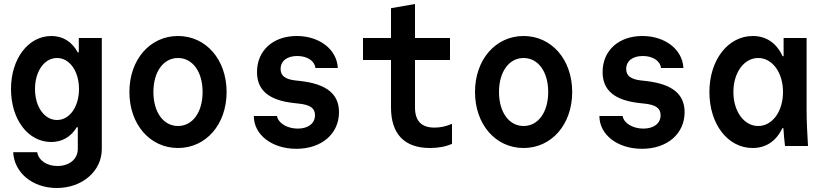

<svg xmlns="http://www.w3.org/2000/svg" viewBox="-20 -730 4100 960"><path d="M369 -94V15C369 65 327 100 267 100C214 100 173 72 166 31H46C51 134 143 210 264 210C391 210 489 126 489 15V-540H374V-468H369C340 -521 295 -550 237 -550C121 -550 35 -436 35 -285C35 -133 120 -20 236 -20C291 -20 335 -46 364 -94ZM265 -130C202 -130 155 -196 155 -285C155 -374 202 -440 265 -440C328 -440 375 -374 375 -285C375 -196 328 -130 265 -130Z M870 10C1010 10 1113 -108 1113 -270C1113 -432 1010 -550 870 -550C730 -550 627 -432 627 -270C627 -108 730 10 870 10ZM870 -100C797 -100 747 -169 747 -270C747 -371 797 -440 870 -440C943 -440 993 -371 993 -270C993 -169 943 -100 870 -100Z M1249 -150C1249 -56 1340 14 1462 14C1588 14 1675 -61 1675 -169C1675 -260 1613 -310 1482 -325L1455 -328C1405 -334 1383 -352 1383 -385C1383 -425 1415 -450 1466 -450C1516 -450 1553 -426 1557 -390H1669C1665 -482 1578 -550 1464 -550C1345 -550 1265 -477 1265 -370C1265 -279 1324 -229 1447 -215L1474 -212C1531 -206 1555 -189 1555 -154C1555 -113 1521 -87 1469 -87C1416 -87 1371 -114 1365 -150Z M2055 -193V-430H2230V-540H2055V-710L1935 -689V-540H1795V-430H1935V-193C1935 -60 2002 10 2130 10C2171 10 2210 3 2240 -11V-111C2211 -98 2181 -92 2153 -92C2087 -92 2055 -125 2055 -193Z M2598 10C2738 10 2841 -108 2841 -270C2841 -432 2738 -550 2598 -550C2458 -550 2355 -432 2355 -270C2355 -108 2458 10 2598 10ZM2598 -100C2525 -100 2475 -169 2475 -270C2475 -371 2525 -440 2598 -440C2671 -440 2721 -371 2721 -270C2721 -169 2671 -100 2598 -100Z M2977 -150C2977 -56 3068 14 3190 14C3316 14 3403 -61 3403 -169C3403 -260 3341 -310 3210 -325L3183 -328C3133 -334 3111 -352 3111 -385C3111 -425 3143 -450 3194 -450C3244 -450 3281 -426 3285 -390H3397C3393 -482 3306 -550 3192 -550C3073 -550 2993 -477 2993 -370C2993 -279 3052 -229 3175 -215L3202 -212C3259 -206 3283 -189 3283 -154C3283 -113 3249 -87 3197 -87C3144 -87 3099 -114 3093 -150Z M3892 -89H3897C3899 -60 3901 -32 3905 0H4020C4016 -63 4013 -129 4013 -180V-540H3898V-449H3893C3863 -514 3812 -550 3744 -550C3620 -550 3527 -430 3527 -270C3527 -109 3619 10 3743 10C3811 10 3861 -25 3892 -89ZM3895 -270C3895 -173 3842 -100 3771 -100C3700 -100 3647 -173 3647 -270C3647 -367 3700 -440 3771 -440C3842 -440 3895 -367 3895 -270Z"/></svg>

Font: CommitMono-dimboump
Style: Bold
Weight: 700
Monospace: yes
Designer: Eigil Nikolajsen
Foundry: Eigil Nikolajsen
Version: Version 1.143